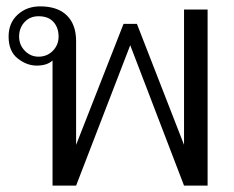

<svg xmlns="http://www.w3.org/2000/svg" viewBox="-20 -583 735 603"><path d="M145 -393Q128 -377 95 -377Q64 -377 35.5 -399.5Q7 -422 7 -468Q7 -511 35.5 -537Q64 -563 106 -563Q161 -563 190 -534.5Q219 -506 219 -454V-128L368 -508H410L558 -128V-553H632V0H558L389 -441L219 0H145ZM164 -468Q164 -496 148 -514Q132 -532 101 -532Q74 -532 57 -513.5Q40 -495 40 -468Q40 -442 58 -423.5Q76 -405 101 -405Q128 -405 146 -423.5Q164 -442 164 -468Z"/></svg>

Font: Taviraj Light
Style: Regular
Weight: 300
Designer: Katatrad Team
Foundry: CadsonDemak
Version: Version 1.001